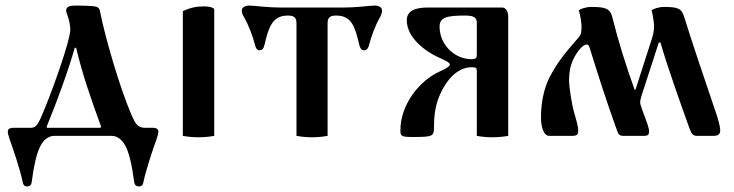

<svg xmlns="http://www.w3.org/2000/svg" viewBox="-20 -489 2641 691"><path d="M8 -16C8 -7 13 7 16 16C28 49 52 120 62 167C63 174 66 182 78 182C90 182 93 174 94 167C101 113 112 54 131 27C139 15 154 0 175 0H382C403 0 418 15 426 27C445 54 456 113 463 167C464 174 468 182 480 182C492 182 495 174 496 167C506 120 530 49 542 16C545 7 550 -7 550 -16C550 -23 544 -29 531 -29H503C475 -29 467 -44 453 -76C410 -176 359 -353 341 -443C339 -456 336 -464 321 -466C307 -468 274 -469 254 -469C232 -469 218 -466 218 -451C218 -447 222 -436 224 -430C230 -413 233 -394 233 -383C233 -341 162 -144 127 -65C112 -32 104 -29 88 -29H27C14 -29 8 -23 8 -16ZM148 -33C185 -124 226 -235 249 -317H254C277 -219 310 -126 344 -33L341 -29H149Z M638 0C655 3 673 5 694 5C715 5 734 3 751 0V-455C751 -462 730 -466 716 -466C689 -466 669 -463 638 -449Z M850 -451C850 -442 854 -435 860 -424C875 -398 889 -360 898 -327C902 -310 908 -308 915 -308C924 -308 929 -315 932 -328C947 -390 959 -433 1016 -433C1034 -433 1047 -429 1047 -406V0C1064 3 1082 5 1103 5C1124 5 1142 3 1159 0V-406C1159 -429 1172 -433 1190 -433C1247 -433 1258 -390 1273 -328C1276 -315 1281 -308 1290 -308C1297 -308 1304 -310 1308 -327C1317 -360 1331 -398 1346 -424C1352 -435 1355 -442 1355 -451C1355 -461 1346 -469 1328 -469C1321 -469 1302 -467 1280 -465C1259 -463 1234 -462 1220 -462H986C972 -462 947 -463 926 -465C904 -467 885 -469 878 -469C860 -469 850 -461 850 -451Z M1421 -20C1421 0 1423 4 1464 4C1540 4 1542 2 1542 -35C1542 -90 1552 -124 1566 -154C1587 -200 1625 -247 1678 -247C1694 -247 1696 -244 1696 -233V0C1713 3 1731 5 1752 5C1773 5 1792 3 1809 0V-431C1809 -445 1802 -462 1787 -462H1520C1476 -462 1444 -451 1444 -416C1444 -353 1512 -303 1559 -282C1580 -273 1599 -264 1599 -257C1599 -251 1588 -243 1563 -232C1491 -200 1421 -114 1421 -20ZM1562 -393C1562 -427 1589 -433 1655 -433C1694 -433 1696 -420 1696 -404V-295C1696 -281 1695 -276 1677 -276C1616 -276 1562 -328 1562 -393Z M1927 -66C1927 -39 1934 0 1957 0H2040C2060 0 2061 -8 2061 -21C2061 -34 2051 -68 2045 -89C2038 -112 2028 -180 2028 -196C2028 -241 2036 -267 2056 -298C2062 -307 2078 -329 2092 -329C2097 -329 2101 -322 2103 -314C2133 -217 2167 -112 2198 -27C2205 -6 2208 0 2224 0H2299C2311 0 2316 -4 2316 -16C2316 -29 2307 -52 2296 -81C2292 -92 2284 -113 2284 -119C2284 -127 2286 -136 2288 -142L2351 -336H2357C2376 -267 2432 -108 2460 -31C2467 -12 2471 0 2488 0H2545C2563 0 2572 -4 2572 -20C2572 -35 2563 -65 2556 -85C2514 -210 2472 -332 2443 -426C2433 -459 2421 -464 2369 -464C2351 -464 2331 -457 2325 -452C2330 -435 2334 -403 2334 -396C2334 -376 2330 -361 2323 -340L2267 -166H2264C2234 -249 2205 -341 2184 -426C2176 -459 2159 -464 2107 -464C2089 -464 2069 -457 2063 -452C2068 -439 2073 -402 2073 -395C2073 -385 2072 -370 2070 -366C2067 -360 2066 -358 2058 -349C2012 -297 1986 -264 1959 -213C1935 -167 1927 -113 1927 -66Z"/></svg>

Font: Monomakh Unicode
Style: Regular
Weight: 400
Version: Version 1.2